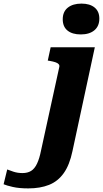

<svg xmlns="http://www.w3.org/2000/svg" viewBox="-191 -802 571 1065"><path d="M257 -611Q210 -611 183.5 -632.5Q157 -654 157 -695Q157 -737 185 -759.5Q213 -782 261 -782Q307 -782 333.5 -760.5Q360 -739 360 -699Q360 -657 332.5 -634Q305 -611 257 -611ZM-171 220 -151 138Q-139 143 -116 150.5Q-93 158 -66 158Q-38 158 -18.5 146Q1 134 14.5 105.5Q28 77 37 31L138 -431Q140 -440 134 -446.5Q128 -453 115.5 -457Q103 -461 86 -464L74 -466L90 -540H335L211 36Q195 113 162.5 158.5Q130 204 81 223.5Q32 243 -34 243Q-85 243 -120 235Q-155 227 -171 220Z"/></svg>

Font: Roboto Serif
Style: Bold Italic
Weight: 700
Italic angle: -10°
Designer: Greg Gazdowicz
Foundry: Commercial Type
Version: Version 1.008